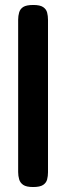

<svg xmlns="http://www.w3.org/2000/svg" viewBox="-20 -603 266 772"><path d="M113 149Q86 149 73.5 140.5Q61 132 57 118Q53 104 53 89V-524Q53 -539 57 -553Q61 -567 73.5 -575Q86 -583 114 -583Q141 -583 153.5 -574.5Q166 -566 169.5 -552.5Q173 -539 173 -523V90Q173 105 169.5 118.5Q166 132 153.5 140.5Q141 149 113 149Z"/></svg>

Font: Fredoka SemiCondensed Medium
Style: Regular
Weight: 500
Width: 4
Designer: Ben Nathan
Foundry: Milena B. Brandão, Ben Nathan
Version: Version 2.001